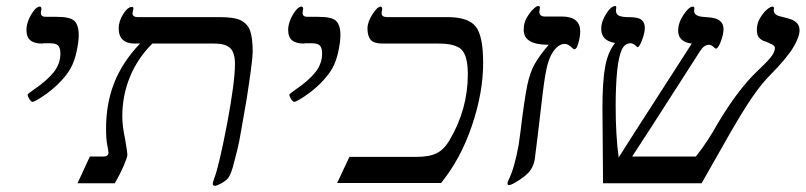

<svg xmlns="http://www.w3.org/2000/svg" viewBox="-20 -609 2681 639"><path d="M124 -465 121 -464Q95 -464 82 -474Q68 -485 68 -510Q68 -526 76 -545Q84 -563 94 -575Q104 -587 112 -587Q118 -587 118 -579Q116 -571 116 -566Q116 -553 132 -553H168Q213 -553 227 -540Q242 -526 242 -492Q242 -470 235 -438Q228 -404 214 -380Q201 -357 175 -331Q152 -308 122 -288Q95 -270 88 -270Q84 -270 78 -279Q72 -288 72 -294Q74 -298 90 -309Q136 -340 159 -369Q181 -397 181 -431Q181 -450 173 -458Q166 -465 146 -465Z M696 10 695 9Q688 9 688 3Q688 -2 694 -18Q710 -62 736 -198Q762 -337 762 -396Q762 -434 746 -449Q730 -464 694 -464H487Q437 -414 412 -352Q387 -290 387 -222Q387 -190 396 -148Q404 -102 404 -94Q404 -86 392 -58Q379 -28 362 1H238L279 -88H324Q340 -88 341 -100Q341 -107 337 -126Q333 -145 333 -182Q333 -264 360 -333Q387 -402 446 -464H429Q375 -464 375 -515Q375 -538 390 -562Q405 -586 419 -586Q424 -586 424 -581L421 -565Q421 -552 439 -552H711Q759 -552 780 -542Q803 -531 812 -508Q821 -484 821 -436Q821 -422 815 -376Q812 -352 801 -280L783 -177Q776 -135 770 -111Q763 -83 755 -53Q747 -26 739 -16Q730 -6 715 2Q699 10 696 10Z M995 -465 992 -464Q966 -464 953 -474Q939 -485 939 -510Q939 -526 947 -545Q955 -563 965 -575Q975 -587 983 -587Q989 -587 989 -579Q987 -571 987 -566Q987 -553 1003 -553H1039Q1084 -553 1098 -540Q1113 -526 1113 -492Q1113 -470 1106 -438Q1099 -404 1085 -380Q1072 -357 1046 -331Q1023 -308 993 -288Q966 -270 959 -270Q955 -270 949 -279Q943 -288 943 -294Q945 -298 961 -309Q1007 -340 1030 -369Q1052 -397 1052 -431Q1052 -450 1044 -458Q1037 -465 1017 -465Z M1102 0 1143 -87H1368Q1409 -87 1433 -99Q1458 -111 1477 -144Q1537 -246 1537 -362Q1537 -421 1517 -443Q1497 -464 1440 -464H1253Q1225 -464 1214 -476Q1203 -489 1203 -514Q1203 -536 1220 -562Q1236 -587 1247 -587Q1252 -587 1252 -578Q1250 -570 1250 -565Q1250 -552 1269 -552H1470Q1538 -552 1563 -521Q1588 -490 1588 -400Q1588 -300 1550 -189Q1513 -80 1448 0Z M1806 -460H1805Q1723 -460 1723 -509Q1723 -532 1732 -548Q1742 -566 1753 -577Q1765 -589 1771 -589Q1777 -589 1777 -584L1775 -570Q1775 -554 1794 -554H1850Q1911 -554 1911 -504Q1911 -487 1905 -466Q1899 -445 1892 -445Q1889 -445 1886 -448Q1871 -463 1860 -463Q1839 -463 1821 -437Q1803 -412 1794 -354Q1789 -328 1770 -161L1760 -81Q1757 -60 1747 -45Q1737 -29 1710 -11Q1683 7 1674 7Q1669 7 1669 1Q1669 -2 1672 -9Q1692 -48 1706 -126L1712 -169Q1725 -278 1735 -326Q1744 -368 1759 -395Q1774 -422 1806 -460Z M2283 -465 2281 -464Q2237 -470 2237 -507Q2237 -533 2255 -560Q2273 -587 2286 -587Q2291 -587 2291 -582L2290 -573Q2290 -556 2318 -553L2342 -551Q2388 -547 2388 -512Q2388 -495 2379 -471Q2370 -447 2362 -447L2359 -449Q2348 -460 2340 -460Q2323 -460 2310 -439L2154 -196L2084 -88H2296Q2337 -140 2371 -202Q2436 -310 2497 -369Q2531 -401 2544 -417Q2559 -435 2559 -449Q2559 -456 2550 -461Q2544 -464 2530 -470Q2514 -474 2506 -484Q2499 -492 2499 -510Q2499 -530 2508 -546Q2518 -564 2530 -575Q2543 -587 2551 -587Q2556 -587 2556 -581L2555 -576Q2555 -560 2575 -555L2602 -548Q2641 -538 2641 -509Q2641 -486 2620 -451Q2599 -416 2542 -358Q2515 -331 2484 -286Q2455 -244 2411 -168L2315 1H1987L1985 -249Q1985 -338 1994 -387Q2003 -436 2027 -466Q2002 -470 1991 -483Q1981 -494 1981 -513Q1981 -538 1998 -564Q2014 -589 2028 -589Q2031 -589 2031 -584L2030 -574Q2030 -560 2042 -556Q2053 -552 2071 -552Q2105 -552 2115 -543Q2126 -534 2126 -516Q2126 -500 2117 -476Q2108 -452 2102 -452Q2101 -452 2099 -454Q2088 -465 2079 -465Q2059 -465 2049 -443Q2039 -420 2034 -374Q2029 -322 2029 -256Q2029 -158 2039 -85L2088 -162Q2221 -368 2283 -465Z"/></svg>

Font: Libra Serif Modern
Style: Italic
Weight: 400
Italic angle: -12°
Designer: Stefan Peev, Context Ltd
Foundry: Stefan Peev, Context Ltd
Version: Version 1.000